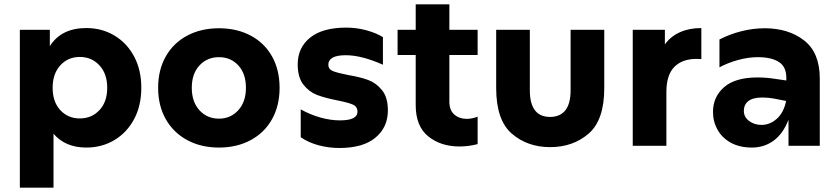

<svg xmlns="http://www.w3.org/2000/svg" viewBox="-20 -676 3886 890"><path d="M635 -269Q635 -186 601.5 -123.5Q568 -61 510 -26.5Q452 8 380 8Q283 8 228 -56V194H72V-538H211V-462Q264 -546 380 -546Q452 -546 510 -511.5Q568 -477 601.5 -414.5Q635 -352 635 -269ZM224 -269Q224 -204 259.5 -165.5Q295 -127 350 -127Q405 -127 441 -165.5Q477 -204 477 -269Q477 -334 441 -373Q405 -412 350 -412Q295 -412 259.5 -373Q224 -334 224 -269Z M713 -269Q713 -352 748.5 -414.5Q784 -477 848 -511Q912 -545 995 -545Q1078 -545 1142 -511Q1206 -477 1241 -414.5Q1276 -352 1276 -269Q1276 -186 1241 -123.5Q1206 -61 1142 -26.5Q1078 8 995 8Q912 8 848 -26.5Q784 -61 748.5 -123.5Q713 -186 713 -269ZM1120 -269Q1120 -334 1085 -372.5Q1050 -411 995 -411Q940 -411 904.5 -372.5Q869 -334 869 -269Q869 -204 904.5 -165Q940 -126 995 -126Q1049 -126 1084.5 -165Q1120 -204 1120 -269Z M1374 -40V-169Q1419 -144 1466 -131Q1513 -118 1556 -118Q1637 -118 1637 -158Q1637 -182 1615 -191.5Q1593 -201 1542 -211Q1486 -222 1449.5 -236Q1413 -250 1386.5 -283.5Q1360 -317 1360 -378Q1360 -455 1417.5 -501.5Q1475 -548 1585 -548Q1632 -548 1677 -536Q1722 -524 1755 -504V-376Q1656 -420 1583 -420Q1541 -420 1521.5 -408.5Q1502 -397 1502 -377Q1502 -355 1523 -346.5Q1544 -338 1595 -328Q1649 -319 1686 -305.5Q1723 -292 1750.5 -258.5Q1778 -225 1778 -164Q1778 -86 1720.5 -38Q1663 10 1553 10Q1504 10 1457 -2.5Q1410 -15 1374 -40Z M1823 -538H1907V-656H2063V-538H2194V-421H2063V-205Q2063 -165 2086 -145Q2109 -125 2144 -125Q2167 -125 2194 -135V-8Q2152 3 2110 3Q2023 3 1965 -44Q1907 -91 1907 -188V-421H1823Z M2280 -268V-538H2436V-258Q2436 -134 2530 -134Q2576 -134 2600.5 -164.5Q2625 -195 2625 -258V-538H2781V-268Q2781 -119 2708.5 -56.5Q2636 6 2530 6Q2425 6 2352.5 -56.5Q2280 -119 2280 -268Z M2913 -538H3062V-470Q3088 -507 3131.5 -526.5Q3175 -546 3231 -546V-402Q3223 -403 3209 -403Q3142 -403 3105.5 -365.5Q3069 -328 3069 -250V0H2913Z M3635 -121Q3610 -56 3566 -24Q3522 8 3466 8Q3409 8 3368.5 -14Q3328 -36 3306.5 -74Q3285 -112 3285 -157Q3285 -227 3336.5 -272Q3388 -317 3492 -317Q3533 -317 3576 -310L3625 -303V-315Q3625 -367 3590 -389Q3555 -411 3493 -411Q3449 -411 3401.5 -398Q3354 -385 3315 -364V-493Q3361 -517 3415.5 -531Q3470 -545 3525 -545Q3635 -545 3707.5 -488.5Q3780 -432 3780 -312V0H3635ZM3510 -97Q3549 -97 3581 -125.5Q3613 -154 3624 -208L3568 -219Q3543 -224 3514 -224Q3470 -224 3449 -207.5Q3428 -191 3428 -162Q3428 -134 3452 -115.5Q3476 -97 3510 -97Z"/></svg>

Font: Chess Sans
Style: Bold
Weight: 700
Designer: Wolf Bōese
Foundry: Wolf Bōese
Version: Version 7.223